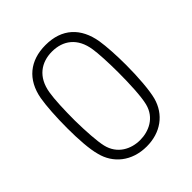

<svg xmlns="http://www.w3.org/2000/svg" viewBox="-200 -829 960 960"><g transform="rotate(-45 280.0 -349.5)"><path d="M281 9C379 9 453 -45 477 -134C489 -179 496 -267 496 -352C496 -421 492 -487 485 -531C466 -642 398 -708 281 -708C171 -708 97 -648 77 -537C69 -491 64 -416 64 -336C64 -260 69 -183 82 -138C103 -53 175 9 281 9ZM280 -37C217 -37 151 -69 133 -146C124 -184 119 -260 118 -337C118 -411 121 -486 128 -526C143 -621 206 -662 281 -662C358 -662 419 -620 433 -525C438 -495 442 -425 442 -353C442 -274 438 -187 427 -143C408 -66 340 -37 280 -37Z"/></g></svg>

Font: Arthouse Owned Light
Style: Regular
Weight: 300
Designer: Jeremy Tribby
Foundry: Tribby Type
Version: Version 1.000;PS 001.000;hotconv 1.0.88;makeotf.lib2.5.64775